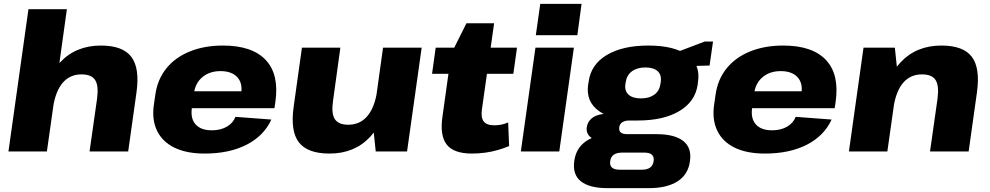

<svg xmlns="http://www.w3.org/2000/svg" viewBox="-20 -788 5153 999"><path d="M485 -274Q494 -342 475 -371.5Q456 -401 404 -401Q344 -401 306.5 -357.5Q269 -314 256 -229L176 -140L187 -212Q211 -377 293 -464Q375 -551 505 -551Q619 -551 663.5 -492Q708 -433 690 -306L647 0H446ZM128 -740H328L279 -388L224 0H24Z M1045 11Q951 11 888 -19.5Q825 -50 797 -108Q769 -166 781 -246L788 -294Q799 -374 845 -431.5Q891 -489 967 -520Q1043 -551 1140 -551Q1292 -551 1362.5 -476Q1433 -401 1413 -259L1408 -225H941L954 -313H1263L1232 -280L1235 -303Q1243 -356 1214 -387Q1185 -418 1127 -418Q1071 -418 1033.5 -387Q996 -356 989 -302L978 -224Q971 -170 998.5 -140Q1026 -110 1082 -110Q1128 -110 1160.5 -129Q1193 -148 1205 -180L1392 -166Q1353 -81 1263 -35Q1173 11 1045 11Z M1713 -265Q1703 -198 1722 -168.5Q1741 -139 1792 -139Q1853 -139 1891 -183.5Q1929 -228 1942 -313L2021 -400L2011 -328Q1988 -164 1906.5 -76.5Q1825 11 1695 11Q1580 11 1535 -47.5Q1490 -106 1508 -233L1551 -540H1751ZM2098 0H1935L1919 -152L1973 -540H2174Z M2436 11Q2341 11 2304.5 -35.5Q2268 -82 2282 -180L2328 -509L2407 -667H2551L2488 -223Q2481 -177 2496.5 -156.5Q2512 -136 2553 -136Q2570 -136 2588 -139.5Q2606 -143 2624 -151L2629 -28Q2603 -17 2570.5 -7.5Q2538 2 2503.5 6.5Q2469 11 2436 11ZM2247 -540H2670L2651 -404H2228Z M2966 -540 2890 0H2690L2766 -540ZM3006 -768 2984 -605H2768L2791 -768Z M3299 -161Q3165 -161 3096.5 -210Q3028 -259 3040 -347L3043 -364Q3055 -453 3137.5 -502Q3220 -551 3353 -551Q3487 -551 3556 -502Q3625 -453 3612 -364L3610 -347Q3597 -259 3514.5 -210Q3432 -161 3299 -161ZM3142 191Q3047 191 3002.5 155.5Q2958 120 2968 50Q2977 -18 3030 -54Q3083 -90 3180 -90H3395Q3490 -90 3535 -54.5Q3580 -19 3570 50Q3561 120 3505.5 155.5Q3450 191 3355 191ZM3320 95Q3375 95 3381 50Q3384 28 3372 17Q3360 6 3332 6H3217Q3161 6 3155 50Q3148 95 3205 95ZM3121 -55Q3076 -55 3052.5 -74.5Q3029 -94 3033 -125Q3038 -159 3066 -177.5Q3094 -196 3141 -196H3303L3299 -161H3254Q3232 -161 3218 -152Q3204 -143 3202 -125Q3200 -107 3210 -98.5Q3220 -90 3243 -90H3288L3284 -55ZM3315 -276Q3358 -276 3384.5 -295.5Q3411 -315 3416 -350L3418 -362Q3423 -398 3402 -417.5Q3381 -437 3338 -437Q3295 -437 3268 -417Q3241 -397 3236 -362L3234 -350Q3229 -315 3250.5 -295.5Q3272 -276 3315 -276ZM3468 -504 3647 -572H3690L3672 -447L3459 -441Z M3960 11Q3866 11 3803 -19.5Q3740 -50 3712 -108Q3684 -166 3696 -246L3703 -294Q3714 -374 3760 -431.5Q3806 -489 3882 -520Q3958 -551 4055 -551Q4207 -551 4277.5 -476Q4348 -401 4328 -259L4323 -225H3856L3869 -313H4178L4147 -280L4150 -303Q4158 -356 4129 -387Q4100 -418 4042 -418Q3986 -418 3948.5 -387Q3911 -356 3904 -302L3893 -224Q3886 -170 3913.5 -140Q3941 -110 3997 -110Q4043 -110 4075.5 -129Q4108 -148 4120 -180L4307 -166Q4268 -81 4178 -35Q4088 11 3960 11Z M4858 -274Q4867 -342 4848 -371.5Q4829 -401 4777 -401Q4717 -401 4679.5 -357.5Q4642 -314 4629 -229L4549 -140L4560 -212Q4584 -377 4666 -464Q4748 -551 4878 -551Q4992 -551 5036.5 -492.5Q5081 -434 5063 -306L5020 0H4819ZM4473 -540H4636L4652 -388L4597 0H4397Z"/></svg>

Font: Pathway Extreme 28pt ExtraBold
Style: Italic
Weight: 800
Italic angle: -8°
Designer: Eduardo Rodriguez Tunni
Foundry: Eduardo Rodriguez Tunni
Version: Version 1.001;gftools[0.9.26]